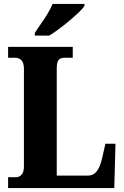

<svg xmlns="http://www.w3.org/2000/svg" viewBox="-20 -951 628 971"><path d="M21 0V-55H63Q77 -55 89 -67.5Q101 -80 101 -110V-602Q101 -634 88 -646.5Q75 -659 57 -659H21V-714H348V-659H308Q284 -659 275.5 -646.5Q267 -634 267 -605V-63H426Q451 -63 468 -83Q485 -103 496 -149L513 -224H564L558 0ZM156 -784Q169 -805 187 -830.5Q205 -856 221 -882.5Q237 -909 246 -931H407V-921Q399 -908 378.5 -888.5Q358 -869 332 -847Q306 -825 279 -805Q252 -785 229 -771H156Z"/></svg>

Font: Noto Serif Armenian Condensed ExtraBold
Style: Regular
Weight: 800
Width: 3
Designer: Monotype Design Team
Foundry: Monotype Imaging Inc.
Version: Version 2.008; ttfautohint (v1.8.4.7-5d5b)